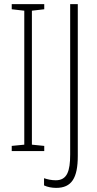

<svg xmlns="http://www.w3.org/2000/svg" viewBox="-20 -734 473 933"><path d="M195 0V-25L135 -31V-682L195 -689V-714H37V-689L98 -682V-31L37 -25V0ZM253 179C328 179 358 131 358 24V-714H321V17C321 98 306 142 251 142C231 142 212 138 194 132V167C211 175 232 179 253 179Z"/></svg>

Font: Noto Sans Sinhala UI ExtraCondensed ExtraLight
Style: Regular
Weight: 200
Width: 2
Designer: Jelle Bosma - Monotype Design Team
Foundry: Monotype Imaging Inc.
Version: Version 2.006